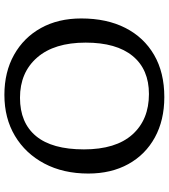

<svg xmlns="http://www.w3.org/2000/svg" viewBox="33 -787 768 874"><g transform="rotate(90 417.0 -350.0)"><path d="M412 14Q308 14 229.5 -30Q151 -74 107.5 -152.5Q64 -231 64 -336Q64 -452 107 -536.5Q150 -621 230 -667.5Q310 -714 422 -714Q527 -714 605.5 -671Q684 -628 727 -550Q770 -472 770 -368Q770 -254 724.5 -168Q679 -82 598.5 -34Q518 14 412 14ZM425 -57Q539 -57 599.5 -130Q660 -203 660 -348Q660 -493 592.5 -568.5Q525 -644 408 -644Q296 -644 235 -570Q174 -496 174 -356Q174 -213 242 -135Q310 -57 425 -57Z"/></g></svg>

Font: Literata 7pt
Style: Regular
Weight: 400
Designer: Latin by Veronika Burian and Jose Scaglione. Greek by Irene Vlachou. Cyrillic by Vera Evstafieva.
Foundry: TypeTogether
Version: Version 3.002